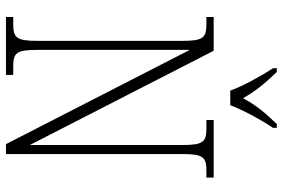

<svg xmlns="http://www.w3.org/2000/svg" viewBox="-176 -796 971 660"><g transform="rotate(90 310.0 -465.5)"><path d="M291 -771H341C358 -816 393 -880 419 -918V-931H406C367 -891 342 -861 317 -815C291 -861 265 -891 227 -931H214V-918C239 -880 275 -816 291 -771ZM38 0H237V-25H209C161 -25 151 -35 151 -109V-632L475 0H509V-605C509 -679 520 -689 567 -689H590V-714H392V-689H420C467 -689 478 -679 478 -606V-82L154 -714H38V-689H61C109 -689 120 -679 120 -606V-109C120 -35 109 -25 61 -25H38Z"/></g></svg>

Font: Noto Serif Hebrew Condensed ExtraLight
Style: Regular
Weight: 200
Width: 3
Designer: Monotype Design Team
Foundry: Monotype Imaging Inc.
Version: Version 2.004